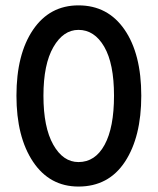

<svg xmlns="http://www.w3.org/2000/svg" viewBox="-20 -684 585 712"><path d="M41 -329.1Q41 -176.3 102.5 -84.2Q164.1 7.8 271 7.8Q382.8 7.8 443.4 -84.2Q503.9 -176.3 503.9 -329.1Q503.9 -483.9 441.9 -574Q379.9 -664.1 271 -664.1Q164.1 -664.1 102.5 -573.5Q41 -482.9 41 -329.1ZM271 -573.2Q330.1 -573.2 366.5 -510.7Q402.8 -448.2 402.8 -329.1Q402.8 -210.9 367.9 -147Q333 -83 271 -83Q213.9 -83 177.5 -147.5Q141.1 -211.9 141.1 -328.9Q141.1 -445.8 178 -509.5Q214.8 -573.2 271 -573.2Z"/></svg>

Font: FAU Chimera Medium
Style: Regular
Weight: 500
Version: Version 1.002;hotconv 1.0.117;makeotfexe 2.5.65602